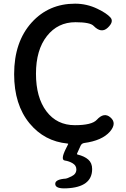

<svg xmlns="http://www.w3.org/2000/svg" viewBox="-20 -770 686 1046"><path d="M342 256Q282 259 281 233Q279 207 339 203Q344 203 370 190.5Q396 178 396 153Q396 132 376.5 120Q357 108 333 104.5Q309 101 338 42L351 16Q353 12 348 12Q222 0 141 -98Q57 -200 57 -366Q57 -542 153 -648Q246 -750 389 -750Q453 -750 511 -722Q561 -698 581.5 -675Q602 -652 567 -619Q532 -586 490 -629Q471 -649 391 -649Q295 -649 235.5 -573.5Q176 -498 176 -368.5Q176 -239 233 -163.5Q290 -88 388 -88Q480 -88 507 -117Q547 -161 582 -130Q618 -99 579 -53Q536 -4 439 9Q425 11 419 24L400 66Q398 71 403 72Q440 81 461 99.5Q482 118 482 151Q482 250 342 256Z"/></svg>

Font: Resource Han Rounded TW Medium
Style: Regular
Weight: 500
Designer: Cyano Hao (round all glyphs); Ryoko NISHIZUKA 西塚涼子 (kana, bopomofo & ideographs); Paul D. Hunt (Latin, Greek & Cyrillic)
Foundry: Cyano Hao
Version: 0.990